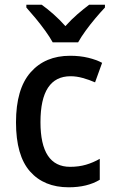

<svg xmlns="http://www.w3.org/2000/svg" viewBox="-20 -786 483 816"><path d="M272 10Q167 10 107.5 -57.5Q48 -125 48 -266Q48 -408 110 -478.5Q172 -549 278 -549Q320 -549 355 -540.5Q390 -532 414 -519L384 -436Q359 -447 332 -454.5Q305 -462 280 -462Q152 -462 152 -267Q152 -77 278 -77Q315 -77 345.5 -86Q376 -95 404 -111V-22Q351 10 272 10ZM204 -606Q192 -628 172.5 -655Q153 -682 131.5 -708Q110 -734 92 -754V-766H157Q181 -749 207.5 -725.5Q234 -702 258 -675Q283 -703 308.5 -725Q334 -747 359 -766H426V-754Q408 -735 386 -709Q364 -683 344 -655.5Q324 -628 312 -606Z"/></svg>

Font: Noto Sans Gurmukhi SemiCondensed Medium
Style: Regular
Weight: 500
Width: 4
Designer: Jelle Bosma - Monotype Design Team
Foundry: Monotype Imaging Inc.
Version: Version 2.004; ttfautohint (v1.8.4.7-5d5b)